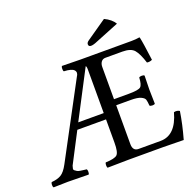

<svg xmlns="http://www.w3.org/2000/svg" viewBox="-140 -970 1146 1120"><g transform="rotate(-20 432.5 -409.5)"><path d="M618.2 -820.8Q661.1 -800.8 680.2 -769L536.1 -710.9Q508.3 -698.7 494.1 -699.2Q479 -699.2 479 -713.9Q479 -725.1 494.1 -734.9ZM271 -305.2H429.2V-575.2Q429.2 -596.2 423.8 -598.1ZM429.2 -122.1V-266.1H251L153.8 -79.1Q150.9 -69.3 149.4 -62.3Q147.9 -55.2 154.5 -50Q161.1 -44.9 167 -41.5Q172.9 -38.1 184.3 -36.1Q195.8 -34.2 204.3 -33.2Q212.9 -32.2 224.1 -30.8Q228 -25.9 228 -13.9Q228 -2 224.1 2Q149.9 0 96.2 0Q81.1 0 6.8 2Q2 -2 2 -13.9Q2 -25.9 6.8 -30.8Q43.9 -33.7 66.4 -47.4Q88.9 -61 110.8 -102.1L354 -557.1Q370.1 -580.1 356.4 -595.9Q342.8 -611.8 293.9 -613.8Q290 -617.7 290 -629.9Q290 -642.1 293.9 -647L409.2 -645H548.8H725.1Q751 -645 773.9 -648.9Q777.8 -648.9 777.8 -646Q785.6 -611.8 799.8 -501Q783.7 -493.2 767.1 -496.1Q748 -556.2 727.1 -580.6Q706.1 -605 653.8 -605H548.8Q531.7 -605 522.5 -592.5Q513.2 -580.1 513.2 -561V-360.8H604Q665 -360.8 679 -372.8Q692.9 -384.8 694.8 -429.2Q699.7 -434.1 711.9 -434.1Q724.1 -434.1 728 -429.2Q726.1 -369.1 726.1 -342.8Q726.1 -324.7 728 -254.9Q724.1 -250 712.2 -250Q700.2 -250 694.8 -254.9Q692.9 -281.7 689 -293.5Q685.1 -305.2 665 -314.2Q645 -323.2 604 -323.2H513.2V-82Q513.2 -39.1 548.8 -39.1H685.1Q780.3 -39.1 815.9 -169.9Q835 -174.8 851.1 -165Q838.9 -85.9 814 2Q733.9 0 686 0H472.2Q391.1 1 341.8 2Q337.9 -2 337.9 -13.9Q337.9 -25.9 341.8 -30.8Q397.9 -32.7 413.6 -47.4Q429.2 -62 429.2 -122.1Z"/></g></svg>

Font: Linux Libertine Capitals
Style: Small Caps
Weight: 400
Designer: Philipp H. Poll
Foundry: Philipp H. Poll
Version: Version 5.1.3